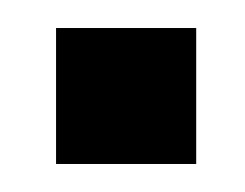

<svg xmlns="http://www.w3.org/2000/svg" viewBox="-20 -117 175 137"><path d="M120 0H20V-97H120Z"/></svg>

Font: Railway
Style: Regular
Weight: 400
Version: 1.000